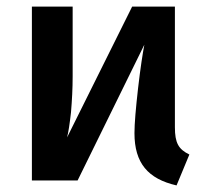

<svg xmlns="http://www.w3.org/2000/svg" viewBox="-20 -549 634 584"><path d="M512 -529H382L184 -131C188 -146 192 -172 196 -208C199 -244 201 -280 201 -317V-529H77V0H216L419 -413C414 -386 407 -342 400 -281C393 -219 389 -173 389 -144C389 -53 430 -5 517 15L556 -79C523 -95 512 -114 512 -162Z"/></svg>

Font: Fira Sans Medium
Style: Regular
Weight: 500
Designer: Carrois Corporate & Edenspiekermann AG
Foundry: Carrois Corporate GbR & Edenspiekermann AG
Version: Version 4.203